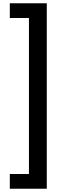

<svg xmlns="http://www.w3.org/2000/svg" viewBox="-20 -886 384 1174"><path d="M40 178H157V-776H40V-866H266V268H40Z"/></svg>

Font: Noto Sans Telugu UI SemiCondensed SemiBold
Style: Regular
Weight: 600
Width: 4
Designer: Jelle Bosma - Monotype Design Team
Foundry: Monotype Imaging Inc.
Version: Version 2.005; ttfautohint (v1.8.4.7-5d5b)